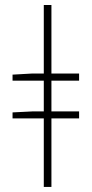

<svg xmlns="http://www.w3.org/2000/svg" viewBox="-20 -742 364 762"><path d="M153.8 0V-272H29.8V-295.9L107.9 -299.8H153.8V-421.9H29.8V-445.8L107.9 -450.2H153.8V-722.2H184.1V-450.2H293.9V-421.9H184.1V-299.8H293.9V-272H184.1V0Z"/></svg>

Font: Source Sans 3 ExtraLight
Style: Regular
Weight: 200
Designer: Paul D. Hunt
Foundry: Adobe
Version: Version 3.052;hotconv 1.1.0;makeotfexe 2.6.0